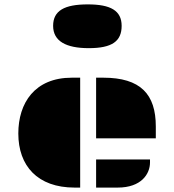

<svg xmlns="http://www.w3.org/2000/svg" viewBox="-20 -850 789 870"><path d="M415.5 -223.1H686V-276.9C686 -422.9 617.2 -498 447.8 -498H415.5ZM63 -245.1C63 -98.6 149.9 0 317.9 0H343.3V-498H305.7C137.2 -498 63 -383.3 63 -245.1ZM415.5 0H513.2C620.6 0 659.7 -62 659.7 -113.8V-127.4H415.5ZM382.3 -631.8C487.8 -631.8 531.2 -663.1 531.2 -732.9C531.2 -801.8 481.4 -830.1 377.9 -830.1C272 -830.1 220.7 -801.8 220.7 -732.9C220.7 -663.1 279.8 -631.8 382.3 -631.8Z"/></svg>

Font: Plaster
Style: Regular
Weight: 400
Designer: Eben Sorkin
Foundry: Eben Sorkin
Version: Version 1.007